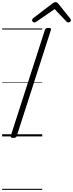

<svg xmlns="http://www.w3.org/2000/svg" viewBox="-20 -1276 683 1796"><path d="M104 14Q90 14 84 9.5Q78 5 81 -6L400 -996Q404 -1006 411 -1010.5Q418 -1015 433 -1015Q448 -1015 454 -1010.5Q460 -1006 456 -995L137 -5Q134 5 127 9.5Q120 14 104 14ZM301 -1066Q292 -1066 286 -1073Q280 -1080 280 -1087Q280 -1093 282 -1096.5Q284 -1100 288 -1104L470 -1243Q479 -1250 486 -1253Q493 -1256 501 -1256Q508 -1256 513.5 -1252.5Q519 -1249 525 -1242L637 -1102Q640 -1098 641.5 -1094Q643 -1090 643 -1086Q643 -1077 634.5 -1071.5Q626 -1066 619 -1066Q613 -1066 608.5 -1068.5Q604 -1071 600 -1076L491 -1191L323 -1075Q316 -1070 311 -1068Q306 -1066 301 -1066ZM0 490H375V500H0ZM0 -20H375V0H0ZM0 -505H375V-500H0ZM0 -1010H375V-1000H0Z"/></svg>

Font: Playwrite AU TAS Guides
Style: Regular
Weight: 400
Designer: Veronika Burian, José Scaglione
Foundry: TypeTogether
Version: Version 1.003